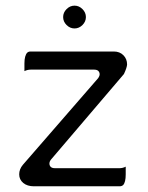

<svg xmlns="http://www.w3.org/2000/svg" viewBox="-20 -672 526 683"><path d="M66.9 -418.9Q77.6 -424.3 88.9 -424.3H315.4Q328.1 -424.3 332.5 -416Q334.5 -412.1 334.5 -408.4Q334.5 -404.8 333.3 -401.6Q332 -398.4 329.6 -394.5L61.5 -85.9Q48.3 -70.3 48.3 -51.8Q48.3 -33.2 62.7 -21.2Q77.1 -9.3 100.6 -9.3H405.3Q413.1 -9.3 418 -13.7Q427.2 -23.4 427.2 -51.8V-79.1Q416.5 -73.7 405.3 -73.7H174.8Q162.1 -73.7 157.7 -82Q155.8 -85.9 155.8 -89.8Q155.8 -97.2 161.1 -104L420.9 -408.7Q431.2 -430.7 432.1 -442.4Q432.1 -462.4 418.9 -475.6Q405.8 -488.8 384.8 -488.8H88.9Q81.1 -488.8 76.7 -484.4Q72.3 -480 69.6 -470.5Q66.9 -460.9 66.9 -446.3ZM216.8 -583Q229 -570.8 245.1 -570.8Q261.2 -570.8 273.4 -583Q285.6 -595.2 285.6 -611.3Q285.6 -627.4 273.4 -639.6Q261.2 -651.9 245.1 -651.9Q229 -651.9 216.8 -639.6Q204.6 -627.4 204.6 -611.3Q204.6 -595.2 216.8 -583Z"/></svg>

Font: YuPearl-ExtraLight
Style: ExtraLight
Weight: 200
Designer: Max Yao
Foundry: Max-Everyday
Version: Version 1.011; ttfautohint (v1.8.3)